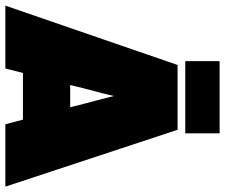

<svg xmlns="http://www.w3.org/2000/svg" viewBox="-90 -740 820 699"><g transform="rotate(90 319.5 -390.0)"><path d="M219 0H-10L206 -627H442L649 0H422L405 -64H235ZM291 -285Q287 -269 285.5 -263Q284 -257 283 -252L279 -236H360L356 -252Q355 -257 353 -264.5Q351 -272 346 -291Q336 -329 330 -351.5Q324 -374 319 -395Q314 -373 308 -349Q302 -325 291 -285ZM455 -780V-655H192V-780Z"/></g></svg>

Font: Blinker Black
Style: Regular
Weight: 900
Designer: Juergen Huber
Foundry: supertype
Version: Version 1.017;hotconv 1.0.117;makeotfexe 2.5.65602